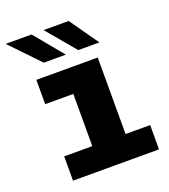

<svg xmlns="http://www.w3.org/2000/svg" viewBox="-157 -800 787 895"><g transform="rotate(-20 237.0 -353.0)"><path d="M51.5 0V-120.5H191V-379.5H51.5V-500H356V-120.5H478V0ZM282.5 -563.5 162.5 -706.5H287L387.5 -563.5ZM111.5 -563.5 -25.5 -706.5H103L221 -563.5Z"/></g></svg>

Font: Trispace Thin
Style: Bold
Weight: 700
Version: Version 1.210